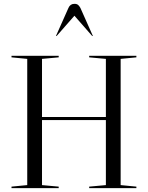

<svg xmlns="http://www.w3.org/2000/svg" viewBox="-20 -981 771 1001"><path d="M40 -682V-690H286V-682L199 -674V-371H532V-674L445 -682V-690H691V-682L609 -674V-16L691 -8V0H445V-8L532 -16V-355H199V-16L286 -8V0H40V-8L122 -16V-674ZM464 -794 461 -793 368 -899 275 -793 272 -794 337 -940Q346 -961 368 -961Q381 -961 387.5 -955Q394 -949 399 -940Z"/></svg>

Font: Libre Caslon Display
Style: Regular
Weight: 400
Designer: Pablo Impallari, Rodrigo Fuenzalida
Foundry: Pablo Impallari, Rodrigo Fuenzalida
Version: Version 1.002; ttfautohint (v1.5)